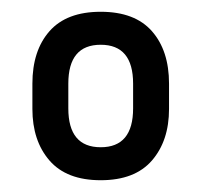

<svg xmlns="http://www.w3.org/2000/svg" viewBox="-20 -711 342 326"><path d="M151 -405Q93 -405 64 -438.5Q35 -472 35 -526V-569Q35 -625 64 -658Q93 -691 151 -691Q209 -691 238 -658Q267 -625 267 -569V-526Q267 -472 238 -438.5Q209 -405 151 -405ZM151 -461Q206 -461 206 -527V-569Q206 -635 151 -635Q96 -635 96 -569V-527Q96 -461 151 -461Z"/></svg>

Font: Sofia Sans Condensed Medium
Style: Regular
Weight: 500
Designer: Botio Nikoltchev, Ani Petrova
Foundry: lettersoup
Version: Version 4.101; ttfautohint (v1.8.4.7-5d5b)